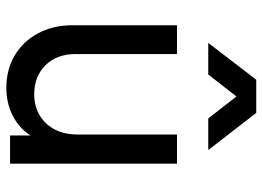

<svg xmlns="http://www.w3.org/2000/svg" viewBox="-134 -702 847 620"><g transform="rotate(90 290.0 -391.5)"><path d="M263 12Q204 12 158.5 -15Q113 -42 87 -90.5Q61 -139 61 -202V-539H154V-212Q154 -151 190 -114.5Q226 -78 284 -78Q341 -78 377.5 -116Q414 -154 414 -220V-539H508V0H417V-66Q393 -29 353 -8.5Q313 12 263 12ZM118 -640 237 -795H344L464 -640H362L291 -731L220 -640Z"/></g></svg>

Font: Pitagon Sans Text Medium
Style: Regular
Weight: 500
Designer: Travis Tran
Foundry: Pitagon
Version: Version 1.000; ttfautohint (v1.8.4.7-5d5b);gftools[0.9.26]